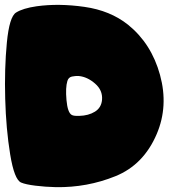

<svg xmlns="http://www.w3.org/2000/svg" viewBox="-20 -773 750 793"><path d="M627.4 -219.7Q573.2 -92.3 456.5 -45.2Q339.8 2 210.9 0Q167 -1 126.2 -6.1Q85.4 -11.2 67.4 -19Q39.1 -30.8 22 -135.5Q4.9 -240.2 1.5 -364.7Q-2 -489.3 8.3 -596.7Q18.6 -704.1 46.4 -721.2Q74.2 -738.8 131.3 -747.1Q222.7 -759.8 328.9 -744.6Q435.1 -729.5 508.8 -670.9Q605.5 -592.8 640.9 -463.6Q676.3 -334.5 627.4 -219.7ZM258.3 -438.5Q250 -411.6 254.6 -359.6Q259.3 -307.6 276.4 -298.3Q284.2 -293.5 307.6 -294.4Q345.7 -295.4 372.1 -311.8Q398.4 -328.1 401.4 -360.4Q404.8 -399.9 372.8 -427.7Q340.8 -455.6 305.7 -459Q291.5 -460 277.1 -456.8Q262.7 -453.6 258.3 -438.5Z"/></svg>

Font: ARCO
Style: Regular
Weight: 700
Designer: Rafael Olivo Díaz, Denis Ignatov
Foundry: Rafael Olivo Díaz
Version: Version 1.10 March 1, 2019